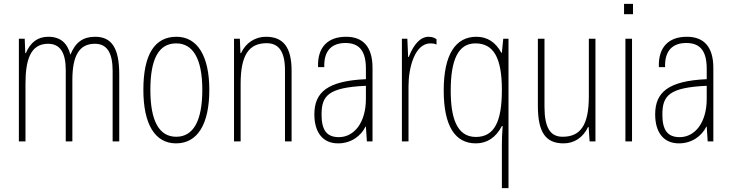

<svg xmlns="http://www.w3.org/2000/svg" viewBox="-20 -727 3761 987"><path d="M77 0H111V-296C111 -414 134 -502 227 -502C288 -502 318 -458 318 -367V0H352V-316C352 -442 388 -502 468 -502C529 -502 559 -457 559 -363V0H593V-345C593 -480 554 -538 469 -538C407 -538 368 -510 342 -446C326 -506 291 -538 228 -538C174 -538 136 -509 113 -454H110L107 -528H77Z M885 10C995 10 1056 -88 1056 -265C1056 -439 995 -538 887 -538C775 -538 717 -447 717 -265C717 -88 777 10 885 10ZM886 -24C798 -24 753 -105 753 -265C753 -425 796 -504 886 -504C972 -504 1020 -425 1020 -265C1020 -106 974 -24 886 -24Z M1183 0H1217V-296C1217 -445 1260 -505 1351 -505C1414 -505 1445 -460 1445 -366V0H1479V-363C1479 -486 1435 -538 1347 -538C1293 -538 1244 -508 1219 -454H1216L1213 -528H1183Z M1718 10C1786 10 1836 -29 1859 -76H1861L1866 0H1895V-378C1895 -488 1845 -538 1759 -538C1666 -538 1611 -485 1615 -382H1647C1644 -468 1687 -506 1756 -506C1832 -506 1861 -459 1861 -373V-320C1662 -311 1596 -252 1596 -139C1596 -48 1638 10 1718 10ZM1722 -22C1659 -22 1633 -59 1633 -138C1633 -236 1668 -277 1861 -286V-219C1861 -96 1800 -22 1722 -22Z M2046 0H2080V-284C2080 -379 2112 -504 2193 -504C2203 -504 2214 -503 2224 -498V-525C2219 -530 2204 -538 2184 -538C2144 -538 2109 -505 2081 -434H2078L2074 -528H2046Z M2560 240H2594V-528H2567L2560 -456H2557C2528 -510 2485 -538 2429 -538C2323 -538 2261 -449 2261 -262C2261 -78 2320 10 2426 10C2484 10 2529 -20 2560 -79H2564C2561 -42 2560 -10 2560 17ZM2426 -23C2326 -23 2297 -126 2297 -261C2297 -419 2335 -504 2424 -504C2515 -504 2560 -434 2560 -265C2560 -99 2520 -23 2426 -23Z M2877 10C2931 10 2977 -19 3003 -74H3006L3011 0H3041V-528H3007V-232C3007 -82 2963 -24 2872 -24C2809 -24 2779 -70 2779 -179V-528H2745V-183C2745 -47 2785 10 2877 10Z M3188 -654H3234V-707H3188ZM3195 0H3229V-528H3195Z M3470 10C3538 10 3588 -29 3611 -76H3613L3618 0H3647V-378C3647 -488 3597 -538 3511 -538C3418 -538 3363 -485 3367 -382H3399C3396 -468 3439 -506 3508 -506C3584 -506 3613 -459 3613 -373V-320C3414 -311 3348 -252 3348 -139C3348 -48 3390 10 3470 10ZM3474 -22C3411 -22 3385 -59 3385 -138C3385 -236 3420 -277 3613 -286V-219C3613 -96 3552 -22 3474 -22Z"/></svg>

Font: Kathrein 37 Thin Condensed
Style: Regular
Weight: 250
Width: 3
Designer: Lazydogs Typefoundry, based on Open Sans by Ascender Corporation
Foundry: Lazydogs Typefoundry
Version: Version 1.003;PS 001.003;hotconv 1.0.88;makeotf.lib2.5.64775